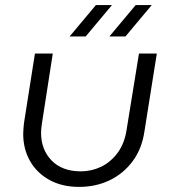

<svg xmlns="http://www.w3.org/2000/svg" viewBox="-20 -720 672 753"><path d="M595 -510 547 -208Q537 -137 500.5 -88Q464 -39 410 -13Q356 13 290 13Q223 13 173.5 -14.5Q124 -42 97.5 -89Q71 -136 71 -195Q71 -204 72 -215.5Q73 -227 74 -237L117 -510H187L144 -233Q143 -225 142 -216.5Q141 -208 141 -200Q141 -133 182.5 -90.5Q224 -48 297 -48Q339 -48 376.5 -66Q414 -84 441.5 -121Q469 -158 477 -214L525 -510ZM409 -577 512 -700H575L472 -577ZM253 -577 356 -700H419L316 -577Z"/></svg>

Font: MuseoModerno Light
Style: Italic
Weight: 300
Italic angle: -9°
Designer: Pablo Cosgaya, Héctor Gatti, Marcela Romero, and the Authors of The MuseoModerno Project.
Foundry: Omnibus-Type Team
Version: Version 1.003